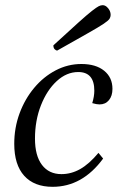

<svg xmlns="http://www.w3.org/2000/svg" viewBox="-20 -709 472 741"><path d="M183 12Q112 12 73.5 -30.5Q35 -73 35 -154Q35 -216 55.5 -271.5Q76 -327 112 -370Q148 -413 195 -437.5Q242 -462 294 -462Q350 -462 382 -436Q414 -410 414 -366Q414 -339 400.5 -322.5Q387 -306 364 -306Q353 -306 336 -311Q344 -337 344 -359Q344 -431 282 -431Q237 -431 199 -396Q161 -361 138 -302.5Q115 -244 115 -174Q115 -108 142 -72.5Q169 -37 217 -37Q255 -37 289.5 -56.5Q324 -76 360 -119L378 -97Q298 12 183 12ZM201 -514Q196 -514 191 -519Q186 -524 186 -534Q247 -590 282 -621.5Q317 -653 335 -667Q353 -681 361 -685Q369 -689 376 -689Q384 -689 391 -683.5Q398 -678 402.5 -669.5Q407 -661 407 -651Q407 -644 403 -637Q399 -630 380.5 -617.5Q362 -605 319.5 -581Q277 -557 201 -514Z"/></svg>

Font: Petrona
Style: Italic
Weight: 400
Italic angle: -9°
Designer: Ringo R. Seeber
Foundry: Ringo R. Seeber
Version: Version 2.001; ttfautohint (v1.8.3)